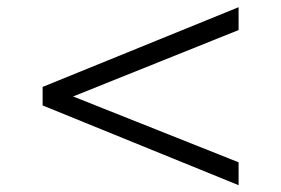

<svg xmlns="http://www.w3.org/2000/svg" viewBox="-20 -574 792 541"><path d="M652.3 -52.2 100.1 -276.9V-329.1L652.3 -553.7V-489.3L186 -302.2L652.3 -116.7Z"/></svg>

Font: Kameron
Style: Regular
Weight: 400
Designer: Vernon Adams
Foundry: Vernon Adams
Version: Version 1.100